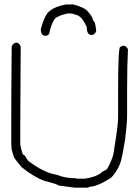

<svg xmlns="http://www.w3.org/2000/svg" viewBox="-20 -870 626 874"><path d="M54.7 -675.8Q66.9 -675.8 74.2 -658.2Q72.3 -429.2 72.3 -308.6V-212.9Q80.6 -164.1 89.8 -164.1Q92.3 -164.1 107.4 -138.7Q180.2 -82.5 240.2 -74.2Q273.9 -58.6 326.2 -58.6Q326.2 -56.6 334 -56.6H365.2Q411.1 -62.5 439.5 -82Q439.5 -85.9 466.8 -99.6Q497.1 -150.9 500 -193.4Q517.6 -300.8 517.6 -334V-453.1Q517.6 -656.2 527.3 -656.2Q537.1 -662.1 543 -662.1Q552.7 -662.1 562.5 -646.5Q558.6 -568.4 558.6 -464.8V-343.8Q558.6 -306.2 548.8 -230.5Q538.6 -166.5 529.3 -132.8Q520.5 -108.4 515.6 -101.6Q497.1 -69.8 482.4 -58.6Q420.4 -19.5 384.8 -19.5Q384.8 -15.6 375 -15.6H322.3L246.1 -25.4Q246.1 -30.8 181.6 -46.9Q132.8 -64.9 78.1 -109.4Q48.3 -144.5 43 -156.2Q33.2 -187 33.2 -189.5Q31.2 -203.6 31.2 -224.6V-318.4Q31.2 -434.6 33.2 -658.2Q39.6 -675.8 54.7 -675.8ZM279.3 -849.6H314.5Q369.1 -834.5 380.9 -816.4Q402.3 -793 404.3 -775.4Q413.6 -775.4 418 -728.5Q411.6 -710.9 396.5 -710.9Q375 -710.9 375 -746.1Q353 -796.9 326.2 -802.7Q308.6 -808.6 302.7 -808.6H287.1Q244.6 -798.3 244.1 -793Q225.1 -793 207 -732.4Q207 -707 185.5 -707Q169.9 -707 166 -728.5V-738.3Q183.6 -804.7 207 -820.3Q229 -839.8 279.3 -849.6Z"/></svg>

Font: CEF Fonts CJK
Style: Regular
Weight: 400
Designer: PartyBoss (派对大魔王)
Version: Release 2.25